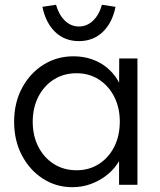

<svg xmlns="http://www.w3.org/2000/svg" viewBox="-20 -768 663 798"><path d="M280.7 10Q213 10 158.2 -25.5Q103.3 -61 71 -122.5Q38.7 -184 38.7 -262Q38.7 -341 71.7 -402.5Q104.7 -464 160.5 -499Q216.4 -534 285.4 -534Q326.7 -534 362 -521.6Q397.4 -509.3 424.4 -487Q451.4 -464.6 469.3 -434.9Q487.1 -405.2 492.1 -370.5L474.9 -376.9L475.5 -525H551.2V0H474.9V-140.8L493.8 -146.5Q486.8 -115.1 467.6 -86.8Q448.5 -58.4 419.4 -36.7Q390.4 -15 355.3 -2.5Q320.1 10 280.7 10ZM298.6 -60.4Q350.4 -60.4 390.9 -86.2Q431.5 -112.1 454.7 -157.8Q477.9 -203.6 477.9 -262.7Q477.9 -320.7 454.7 -366.1Q431.5 -411.5 390.9 -437.6Q350.4 -463.6 298 -463.6Q244.9 -463.6 203.8 -437.6Q162.8 -411.5 139.4 -366Q116 -320.4 116 -262Q116 -203.6 139.4 -158Q162.8 -112.5 203.8 -86.4Q244.9 -60.4 298.6 -60.4ZM308.2 -597.1Q248.6 -597.1 209.1 -635.4Q169.7 -673.7 156.3 -739.6L212.8 -748.3Q224.8 -706.2 249.8 -682Q274.9 -657.9 308.2 -657.9Q341.3 -657.9 366.6 -682Q392 -706.2 403.7 -748.3L460.1 -739.6Q447.1 -673.7 407.3 -635.4Q367.5 -597.1 308.2 -597.1Z"/></svg>

Font: Lexend Medium
Style: Regular
Weight: 500
Designer: Bonnie Shaver-Troup, Thomas Jockin
Foundry: Lexend
Version: Version 1.005